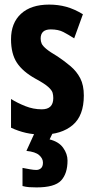

<svg xmlns="http://www.w3.org/2000/svg" viewBox="-20 -669 409 836"><path d="M345 -253Q345 -165 296 -124Q247 -83 164 -83Q126 -83 93 -90.5Q60 -98 28 -113V-238Q55 -221 90 -207Q125 -193 162 -193Q212 -193 212 -242Q212 -254 209 -265Q206 -276 190 -290.5Q174 -305 135 -326Q79 -357 53.5 -396Q28 -435 28 -498Q28 -569 71.5 -609Q115 -649 194 -649Q233 -649 268 -639.5Q303 -630 341 -607L303 -502Q278 -518 256 -529.5Q234 -541 201 -541Q157 -541 157 -501Q157 -489 161.5 -479Q166 -469 181.5 -456Q197 -443 231 -423Q261 -403 287.5 -380.5Q314 -358 329.5 -328Q345 -298 345 -253ZM274 30Q274 87 246 117Q218 147 139 147Q122 147 107.5 146Q93 145 78 141V62Q93 65 110 68Q127 71 138 71Q150 71 158.5 63.5Q167 56 167 39Q167 21 150.5 6.5Q134 -8 95 -12L132 -93H211L196 -62Q236 -52 255 -25.5Q274 1 274 30Z"/></svg>

Font: Noto Sans Kannada UI ExtraCondensed
Style: Bold
Weight: 700
Width: 2
Designer: Jelle Bosma - Monotype Design Team
Foundry: Monotype Imaging Inc.
Version: Version 2.005; ttfautohint (v1.8.4.7-5d5b)